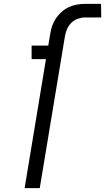

<svg xmlns="http://www.w3.org/2000/svg" viewBox="-20 -755 542 990"><path d="M107 215 217 -450H143V-520H229L239 -580Q242 -601 249 -621.5Q256 -642 268.5 -660.5Q281 -679 298 -694Q315 -709 335.5 -718.5Q356 -728 377 -731.5Q398 -735 419 -735H501L502 -665H419Q401 -665 382 -658.5Q363 -652 348.5 -638Q334 -624 326 -605.5Q318 -587 315 -569L185 215Z"/></svg>

Font: Iosevka SS18
Style: Italic
Weight: 400
Italic angle: -9°
Monospace: yes
Designer: Belleve Invis
Foundry: Belleve Invis
Version: Version 25.1.1; ttfautohint (v1.8.4)